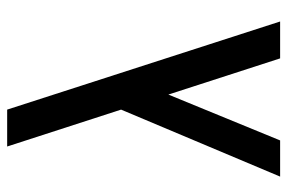

<svg xmlns="http://www.w3.org/2000/svg" viewBox="-153 -449 802 536"><g transform="rotate(90 248.0 -181.0)"><path d="M286 200 40 -562H143L244 -250L372 -562H473L286 -118L389 200Z"/></g></svg>

Font: Assistant SemiBold
Style: Regular
Weight: 600
Designer: Hebrew By Ben Nathan, Latin by Paul Hunt
Version: Version 3.000